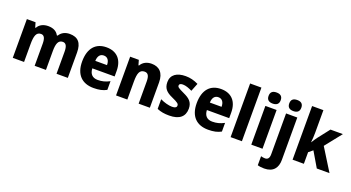

<svg xmlns="http://www.w3.org/2000/svg" viewBox="-61 -1635 4674 2556"><g transform="rotate(20 2276.5 -357.0)"><path d="M672 -652C610 -652 556 -627 526 -575H515C489 -624 441 -652 367 -652C301 -652 245 -626 217 -573H209L189 -642H66V-93H226V-345C226 -461 245 -521 312 -521C356 -521 376 -483 376 -406V-93H536V-361C536 -466 558 -521 621 -521C665 -521 686 -484 686 -405V-93H846V-452C846 -590 787 -652 672 -652Z M1193 -652C1043 -652 950 -555 950 -364C950 -177 1050 -83 1212 -83C1290 -83 1344 -95 1395 -123V-246C1338 -216 1289 -203 1227 -203C1152 -203 1112 -247 1109 -324H1425V-402C1425 -563 1338 -652 1193 -652ZM1196 -537C1250 -537 1278 -495 1278 -431H1112C1115 -506 1149 -537 1196 -537Z M1832 -652C1766 -652 1711 -626 1680 -572H1672L1652 -642H1529V-93H1689V-346C1689 -465 1709 -521 1780 -521C1830 -521 1849 -482 1849 -406V-93H2008V-452C2008 -588 1939 -652 1832 -652Z M2500 -258C2500 -352 2448 -392 2365 -430C2280 -470 2266 -480 2266 -503C2266 -523 2283 -534 2317 -534C2358 -534 2403 -517 2450 -494L2495 -608C2433 -638 2378 -652 2314 -652C2189 -652 2110 -598 2110 -495C2110 -407 2152 -363 2240 -324C2332 -283 2344 -269 2344 -245C2344 -220 2325 -206 2280 -206C2232 -206 2166 -224 2111 -251V-114C2166 -91 2216 -83 2284 -83C2428 -83 2500 -146 2500 -258Z M2816 -652C2666 -652 2573 -555 2573 -364C2573 -177 2673 -83 2835 -83C2913 -83 2967 -95 3018 -123V-246C2961 -216 2912 -203 2850 -203C2775 -203 2735 -247 2732 -324H3048V-402C3048 -563 2961 -652 2816 -652ZM2819 -537C2873 -537 2901 -495 2901 -431H2735C2738 -506 2772 -537 2819 -537Z M3312 -93V-853H3152V-93Z M3525 -861C3473 -861 3439 -840 3439 -782C3439 -725 3474 -704 3525 -704C3575 -704 3611 -725 3611 -782C3611 -840 3576 -861 3525 -861ZM3604 -642H3445V-93H3604Z M3732 -782C3732 -725 3767 -704 3818 -704C3868 -704 3903 -725 3903 -782C3903 -840 3869 -861 3818 -861C3766 -861 3732 -840 3732 -782ZM3713 147C3842 147 3897 70 3897 -40V-642H3738V-63C3738 -3 3713 16 3678 16C3657 16 3641 13 3620 7V135C3645 143 3682 147 3713 147Z M4190 -533V-853H4030V-93H4190V-257L4248 -305L4373 -93H4553L4357 -408L4543 -642H4367L4239 -478C4220 -454 4202 -424 4184 -396H4182C4187 -440 4190 -487 4190 -533Z"/></g></svg>

Font: Noto Sans Kannada UI SemiCondensed ExtraBold
Style: Regular
Weight: 800
Width: 4
Designer: Jelle Bosma - Monotype Design Team
Foundry: Monotype Imaging Inc.
Version: Version 2.005